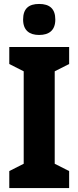

<svg xmlns="http://www.w3.org/2000/svg" viewBox="-20 -952 397 972"><path d="M178 -932C126 -932 97 -909 97 -853C97 -799 128 -775 178 -775C229 -775 260 -799 260 -853C260 -908 231 -932 178 -932ZM330 0V-86L257 -123V-591L330 -628V-714H27V-628L100 -591V-123L27 -86V0Z"/></svg>

Font: Noto Sans Gurmukhi UI Condensed ExtraBold
Style: Regular
Weight: 800
Width: 3
Designer: Jelle Bosma - Monotype Design Team
Foundry: Monotype Imaging Inc.
Version: Version 2.004